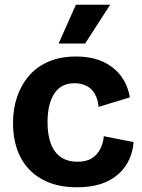

<svg xmlns="http://www.w3.org/2000/svg" viewBox="-20 -778 602 812"><path d="M306 14Q238 14 187.5 -6Q137 -26 103 -62Q69 -98 52 -147.5Q35 -197 35 -256Q35 -318 52.5 -369Q70 -420 103.5 -458.5Q137 -497 187 -518Q237 -539 301 -539Q368 -539 415.5 -517Q463 -495 492 -456Q521 -417 529 -366L397 -326Q394 -358 381 -381Q368 -404 345.5 -415Q323 -426 295 -426Q267 -426 246 -415.5Q225 -405 210.5 -383.5Q196 -362 188.5 -331.5Q181 -301 181 -262Q181 -208 195 -170.5Q209 -133 237.5 -113.5Q266 -94 308 -94Q347 -94 370.5 -110Q394 -126 405.5 -151Q417 -176 419 -202L545 -177Q542 -137 526 -102.5Q510 -68 480.5 -41.5Q451 -15 408 -0.5Q365 14 306 14ZM340 -594H228L301 -758H446Z"/></svg>

Font: Bricolage Grotesque 24pt
Style: Bold
Weight: 700
Designer: Mathieu Triay
Foundry: Atelier Triay
Version: Version 1.001;gftools[0.9.33.dev8+g029e19f]